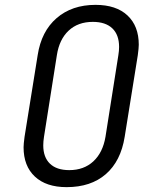

<svg xmlns="http://www.w3.org/2000/svg" viewBox="-20 -760 640 790"><path d="M77 -154Q77 -167 81 -197L135 -533Q150 -631 213 -685.5Q276 -740 373 -740Q458 -740 504.5 -696.5Q551 -653 551 -576Q551 -563 547 -533L493 -197Q477 -97 415.5 -43.5Q354 10 254 10Q170 10 123.5 -33.5Q77 -77 77 -154ZM414 -197 467 -533Q470 -551 470 -567Q470 -617 442 -643.5Q414 -670 362 -670Q301 -670 262.5 -634Q224 -598 214 -533L161 -197Q158 -178 158 -162Q158 -113 185.5 -86.5Q213 -60 265 -60Q325 -60 364 -96Q403 -132 414 -197Z"/></svg>

Font: JetBrains Mono Semi Light
Style: Italic
Weight: 350
Italic angle: -9°
Monospace: yes
Designer: Philipp Nurullin, Konstantin Bulenkov
Foundry: JetBrains
Version: 2.002